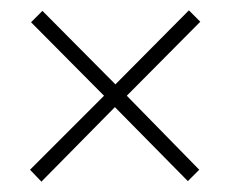

<svg xmlns="http://www.w3.org/2000/svg" viewBox="-20 -539 445 371"><path d="M345 -519 367 -497 225 -354 365 -211 343 -189 202 -332 60 -188 38 -211 181 -354 40 -496 62 -518 203 -376Z"/></svg>

Font: Noto Sans Gujarati ExtraCondensed ExtraLight
Style: Regular
Weight: 200
Width: 2
Designer: Jelle Bosma - Monotype Design Team, Universal Thirst
Foundry: Monotype Imaging Inc.
Version: Version 2.106; ttfautohint (v1.8.4.7-5d5b)